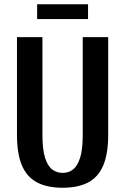

<svg xmlns="http://www.w3.org/2000/svg" viewBox="-20 -875 590 905"><path d="M275 10Q203 10 155 -15Q107 -40 83.5 -95Q60 -150 60 -240V-700H180V-240Q180 -170 192.5 -131Q205 -92 226.5 -76Q248 -60 275 -60Q303 -60 324 -76Q345 -92 357.5 -131Q370 -170 370 -240V-700H490V-240Q490 -150 466.5 -95Q443 -40 395.5 -15Q348 10 275 10ZM155 -785V-855H395V-785Z"/></svg>

Font: Cuprum
Style: Regular
Weight: 400
Designer: Jovanny Lemonad
Foundry: Jovanny Lemonad
Version: Version 3.000